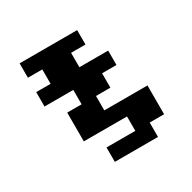

<svg xmlns="http://www.w3.org/2000/svg" viewBox="-154 -762 1003 1003"><g transform="rotate(-30 347.0 -261.0)"><path d="M260.4 86.8V0H434V-86.8H173.6V-260.4H260.4V-347.2H86.8V-434H173.6V-520.8H86.8V-607.6H434V-520.8H347.2V-434H520.8V-347.2H434V-260.4H347.2V-173.6H607.6V0H520.8V86.8Z"/></g></svg>

Font: 8-bit Operator+ 8
Style: Bold
Weight: 700
Designer: GrandChaos9000
Version: Version 1.3.0 - August 1, 2014